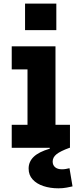

<svg xmlns="http://www.w3.org/2000/svg" viewBox="-20 -803 422 1043"><path d="M281.4 -125.2H360.1V0H43.7V-125.2H129.4V-426H43.7V-551.2H281.4ZM116.1 -783.5H286V-639.4H116.1ZM357.5 110.7 374 209.5Q361.5 212.3 341.8 216.1Q322.2 220 297.3 220Q252.7 220 215.9 207.8Q179.1 195.7 157.3 171.7Q135.5 147.8 135.5 112.6Q135.5 75.7 162.9 49Q190.4 22.3 250.3 4.7V-33.3L357.5 0Q307.7 18.1 286.9 34.9Q266.1 51.8 266.1 74.5Q266.1 94 279.3 105.3Q292.5 116.7 316.8 116.7Q327.6 116.7 338.1 114.8Q348.6 112.9 357.5 110.7Z"/></svg>

Font: Hepta Slab ExtraLight
Style: Regular
Weight: 200
Designer: Michael LaGattuta
Foundry: Michael LaGattuta
Version: Version 1.100